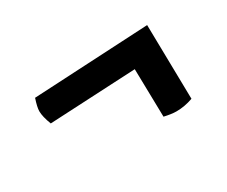

<svg xmlns="http://www.w3.org/2000/svg" viewBox="-53 -550 590 498"><g transform="rotate(-30 242.0 -301.0)"><path d="M327 -190 324 -334 65 -321Q55 -347 55 -363Q55 -375 63 -399L409 -417L413 -194Q388 -185 363 -185Q349 -185 327 -190Z"/></g></svg>

Font: Federant
Style: Medium
Weight: 500
Designer: Cyreal (www.cyreal.org)
Foundry: Cyreal (www.cyreal.org)
Version: Version 1.010